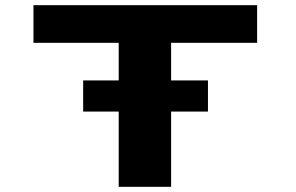

<svg xmlns="http://www.w3.org/2000/svg" viewBox="-20 -720 1140 740"><path d="M300.5 -290V-410H437.5V-555H109V-700H971V-555H639.5V-410H781.5V-290H639.5V0H437.5V-290Z"/></svg>

Font: Trispace Expanded ExtraBold
Style: Regular
Weight: 800
Width: 7
Designer: Tyler Finck
Foundry: Etcetera Type Company
Version: Version 1.210; ttfautohint (v1.8.3)